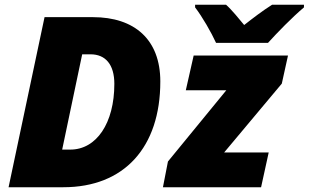

<svg xmlns="http://www.w3.org/2000/svg" viewBox="-20 -786 1296 806"><path d="M887 -606H1105C1144 -649 1206 -713 1256 -755V-766H1122C1081 -740 1042 -710 1005 -681C987 -703 951 -747 929 -766H799V-755C829 -716 867 -650 887 -606ZM16 0H246C501 0 653 -167 653 -444C653 -620 545 -714 370 -714H167ZM275 -158H241L325 -558H360C423 -558 460 -515 460 -434C460 -269 385 -158 275 -158ZM664 0H1076L1108 -146H921L1163 -435L1189 -553H793L760 -407H930L685 -108Z"/></svg>

Font: Noto Sans Black
Style: Italic
Weight: 900
Italic angle: -12°
Designer: Monotype Design Team
Foundry: Monotype Imaging Inc.
Version: Version 2.013